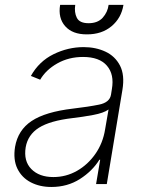

<svg xmlns="http://www.w3.org/2000/svg" viewBox="-20 -744 589 776"><path d="M187.5 11.7Q140.6 11.7 104.4 -7.1Q68.2 -25.9 50.4 -62.1Q32.7 -98.4 40.8 -150.2Q52.6 -218.4 108 -255.1Q163.4 -291.9 274.5 -305Q338.1 -312.5 380.7 -321.2Q423.3 -329.9 428.6 -361.2L432.2 -383.9Q442.5 -443.2 412.1 -478.5Q381.7 -513.8 315.7 -513.8Q257.8 -513.8 211.6 -487.7Q165.5 -461.6 142.4 -421.9L104.8 -437.1Q137.8 -496.1 196.4 -524.9Q255 -553.6 318.2 -553.6Q366.8 -553.6 406.1 -535.3Q445.3 -517 465 -478.9Q484.7 -440.7 474.8 -381L411.6 0H368.3L384.9 -98.4H381.7Q353.3 -52.6 302.9 -20.4Q252.5 11.7 187.5 11.7ZM195.7 -28.4Q246.8 -28.4 291 -53.4Q335.2 -78.5 365.6 -122.2Q396 -165.8 404.8 -221.2L418.7 -301.5Q399.5 -287.3 356.4 -279.3Q313.2 -271.3 273.1 -266.7Q182.2 -256 137.4 -227.8Q92.7 -199.6 83.8 -148.8Q74.9 -93 106.7 -60.7Q138.5 -28.4 195.7 -28.4ZM419 -724.4H479Q470.5 -671.2 430.8 -638Q391 -604.8 331 -605.1Q273.1 -604.8 243.6 -638Q214.1 -671.2 223 -724.4H284.1Q279.5 -694.2 290.5 -672.2Q301.5 -650.2 338.1 -650.2Q375 -650.2 395.1 -672.4Q415.1 -694.6 419 -724.4Z"/></svg>

Font: Inter UI Extra Light
Style: Italic
Weight: 200
Italic angle: -9.39999°
Designer: Rasmus Andersson
Foundry: rsms
Version: 3.2;8d6f07862